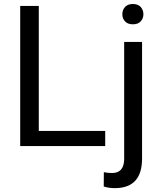

<svg xmlns="http://www.w3.org/2000/svg" viewBox="-20 -741 818 974"><path d="M513.7 -76.7V0H82.5V-710.9H176.8V-76.7ZM600.6 -668.5Q600.6 -690.4 614.3 -705.6Q627.9 -720.7 653.8 -720.7Q680.2 -720.7 693.8 -705.6Q707.5 -690.4 707.5 -668.5Q707.5 -647.5 693.8 -632.6Q680.2 -617.7 653.8 -617.7Q627.9 -617.7 614.3 -632.6Q600.6 -647.5 600.6 -668.5ZM609.9 -528.3H700.7V63Q700.7 213.4 562.5 213.4Q532.2 213.4 506.3 205.1L506.8 132.3Q524.9 136.7 548.3 136.7Q607.9 136.7 609.9 68.8Z"/></svg>

Font: Roboto21382017
Style: Regular
Weight: 400
Designer: Christian Robertson
Foundry: Google
Version: Version 2.138; 2017